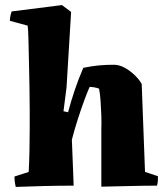

<svg xmlns="http://www.w3.org/2000/svg" viewBox="-20 -731 655 756"><path d="M42 5Q37 -16 37 -36L93 -54Q95 -90 96 -136.5Q97 -183 97 -227Q97 -252 97 -295Q97 -338 96 -389Q95 -440 94 -489Q93 -538 92 -576Q91 -614 89 -630L19 -649Q19 -659 21 -668.5Q23 -678 26 -686L224 -711L260 -684L242 -387L230 -293L248 -289Q259 -331 274 -375.5Q289 -420 308 -464Q343 -471 369.5 -473.5Q396 -476 429 -476Q450 -476 471.5 -464Q493 -452 511 -434.5Q529 -417 538 -400Q541 -313 544.5 -227Q548 -141 551 -54L602 -37Q602 -28 601.5 -18.5Q601 -9 598 0Q549 0 491.5 1.5Q434 3 379 4V-57V-224Q380 -247 379 -276Q378 -305 376 -333.5Q374 -362 370 -382Q354 -388 333 -389Q324 -369 311.5 -335Q299 -301 286 -260.5Q273 -220 263 -181L268 -54L270 0Q212 0 153 1.5Q94 3 42 5Z"/></svg>

Font: Labrada ExtraBold
Style: Regular
Weight: 800
Designer: Mercedes Jáuregui
Foundry: Omnibus-Type Team
Version: Version 1.000; ttfautohint (v1.8.4.7-5d5b)